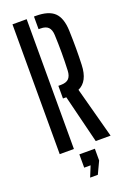

<svg xmlns="http://www.w3.org/2000/svg" viewBox="-183 -862 753 1112"><g transform="rotate(-20 193.5 -306.0)"><path d="M271.5 0 198 -296.5H177.5V-374.5H193Q226 -374.5 241.5 -390.2Q257 -406 258.5 -438.5Q263.5 -548.5 258.5 -658.5Q257 -691 241.8 -706.5Q226.5 -722 193.5 -722H182V-800H193.5Q272 -800 307.5 -766Q343 -732 346 -654Q348 -593.5 348 -544Q348 -494.5 346 -442.5Q342.5 -341 279 -313L363 0ZM49.5 0V-800H137V0ZM168.5 188 195.5 122H156V40H251.5V112.5L216 188Z"/></g></svg>

Font: Big Shoulders Stencil Display SemiBold
Style: Regular
Weight: 600
Designer: Patric King
Foundry: XO Type Co
Version: Version 1.000